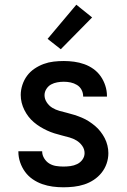

<svg xmlns="http://www.w3.org/2000/svg" viewBox="-20 -787 540 815"><path d="M249 8Q226 8 203.5 5Q181 2 159.5 -5.5Q138 -13 119 -26Q100 -39 86.5 -57.5Q73 -76 65.5 -98Q58 -120 58 -143V-145H159V-144Q159 -129 167.5 -115Q176 -101 189 -93Q202 -85 217.5 -82.5Q233 -80 249 -80Q264 -80 279 -82Q294 -84 307.5 -90.5Q321 -97 330 -109.5Q339 -122 339 -137Q339 -154 329 -168Q319 -182 305 -190.5Q291 -199 275 -203.5Q259 -208 243 -212Q227 -216 211 -221Q195 -226 180 -233Q165 -240 151 -248.5Q137 -257 124 -268Q111 -279 101 -292Q91 -305 83.5 -320Q76 -335 72 -351Q68 -367 68 -384Q68 -405 75 -426.5Q82 -448 95 -465.5Q108 -483 126.5 -495.5Q145 -508 165.5 -515.5Q186 -523 207.5 -525.5Q229 -528 251 -528Q273 -528 295 -525Q317 -522 338 -514.5Q359 -507 377 -494Q395 -481 407.5 -463Q420 -445 427 -423.5Q434 -402 434 -380V-377H333V-378Q333 -393 326 -406Q319 -419 306.5 -426.5Q294 -434 280 -437Q266 -440 251 -440Q237 -440 223 -437.5Q209 -435 197 -428.5Q185 -422 177 -409.5Q169 -397 169 -383Q169 -367 178.5 -352.5Q188 -338 202 -329.5Q216 -321 232 -316.5Q248 -312 264.5 -308Q281 -304 296.5 -299Q312 -294 327.5 -287.5Q343 -281 357 -272Q371 -263 383.5 -252.5Q396 -242 406.5 -228.5Q417 -215 424.5 -200.5Q432 -186 436 -169.5Q440 -153 440 -137Q440 -114 432.5 -92.5Q425 -71 411 -53.5Q397 -36 378 -23.5Q359 -11 337.5 -4Q316 3 293.5 5.5Q271 8 249 8ZM238 -578 182 -622 304 -767 371 -713Z"/></svg>

Font: Iosevka Curly Semibold
Style: Regular
Weight: 600
Monospace: yes
Designer: Belleve Invis
Foundry: Belleve Invis
Version: Version 22.1.2; ttfautohint (v1.8.4)